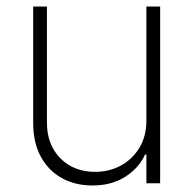

<svg xmlns="http://www.w3.org/2000/svg" viewBox="-20 -566 597 593"><path d="M432.1 -193.4V-545.9H474.6V0H432.1V-88.9H428.2Q408.7 -46.4 366 -19.5Q323.2 7.3 264.6 6.8Q211.4 6.8 170.2 -16.4Q128.9 -39.6 105.7 -82.8Q82.5 -126 82.5 -185.5V-545.9H125V-187Q125 -119.1 166.5 -77.1Q208 -35.2 273.9 -35.2Q316.9 -35.2 352.8 -54.4Q388.7 -73.7 410.4 -109.4Q432.1 -145 432.1 -193.4Z"/></svg>

Font: Inter Tight ExtraLight
Style: Regular
Weight: 250
Designer: Rasmus Andersson
Foundry: rsms
Version: Version 3.004